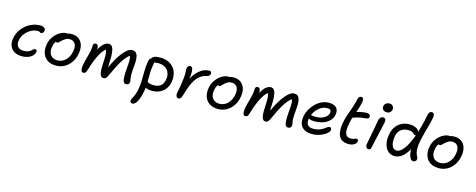

<svg xmlns="http://www.w3.org/2000/svg" viewBox="-38 -1665 7016 2831"><g transform="rotate(15 3469.5 -249.5)"><path d="M242.4 9Q168.2 9 120.4 -20.5Q72.6 -50 54.3 -102.6Q36 -155.2 49.8 -224Q62 -283.2 93.6 -333.6Q125.2 -384 171.4 -421.6Q217.6 -459.2 272.6 -480.1Q327.6 -501 385.6 -501Q411.6 -501 431.7 -493.3Q451.8 -485.6 461.5 -471.5Q471.2 -457.4 466.4 -436.4Q462.4 -417.4 451.3 -406.6Q440.2 -395.8 425.2 -395.8Q413.8 -395.8 407.9 -400.1Q402 -404.4 395.6 -408.3Q389.2 -412.2 374.4 -412.2Q317.4 -412.2 267 -383.4Q216.6 -354.6 182.1 -309.1Q147.6 -263.6 137.4 -212Q129.6 -170 139.5 -139.4Q149.4 -108.8 175.5 -91.8Q201.6 -74.8 240.6 -74.8Q285 -74.8 311.2 -85.3Q337.4 -95.8 352.7 -108.8Q368 -121.8 378.2 -132.3Q388.4 -142.8 401 -142.8Q420 -142.8 427.3 -134Q434.6 -125.2 430.6 -102.8Q423.8 -70 396.7 -44.5Q369.6 -19 329.4 -5Q289.2 9 242.4 9Z M761.8 12Q680.2 12 627.7 -23.8Q575.2 -59.6 555.4 -121.5Q535.6 -183.4 550.8 -262Q562.4 -318.2 589.6 -360.7Q616.8 -403.2 651.4 -432.1Q686 -461 720.8 -475.4Q755.6 -489.8 781.4 -489.8Q791.8 -489.8 799.6 -486.9Q807.4 -484 811.7 -477.7Q816 -471.4 813.6 -460.4Q808.6 -439.6 797.6 -423.4Q786.6 -407.2 757.4 -394.4Q721.4 -377.4 696.9 -356.9Q672.4 -336.4 657.4 -309.8Q642.4 -283.2 636 -246.2Q619.6 -165.2 654.6 -116.7Q689.6 -68.2 762.4 -68.2Q832.2 -68.2 884.6 -118.6Q937 -169 953.4 -253.2Q968.6 -329.6 943 -373.5Q917.4 -417.4 857 -417.4Q825.6 -417.4 804.3 -405.4Q783 -393.4 758.2 -373.4Q739.6 -357.8 729 -346.1Q718.4 -334.4 709.9 -327.7Q701.4 -321 687.8 -321Q673.6 -321 666.1 -330.7Q658.6 -340.4 662.8 -361.4Q667.2 -383.6 686.5 -407.8Q705.8 -432 734.4 -452.5Q763 -473 795.8 -485.7Q828.6 -498.4 861 -498.4Q932.8 -498.4 977.8 -464.9Q1022.8 -431.4 1039 -372.8Q1055.2 -314.2 1039.2 -238Q1025 -163 985.1 -106.6Q945.2 -50.2 887.8 -19.1Q830.4 12 761.8 12Z M1177.4 9Q1157.8 9 1149.3 -7.6Q1140.8 -24.2 1140.9 -52.5Q1141 -80.8 1147.8 -115.6Q1158.2 -169 1174.3 -223.7Q1190.4 -278.4 1200.8 -332.6Q1207.4 -362.4 1207.2 -383.4Q1207 -404.4 1210.2 -424Q1212.6 -438.4 1222.9 -445.9Q1233.2 -453.4 1246.8 -453.4Q1266.2 -453.4 1276.1 -438.9Q1286 -424.4 1287.7 -398.8Q1289.4 -373.2 1282.2 -339.4L1262.8 -324.4Q1291.4 -386.4 1319.2 -425Q1347 -463.6 1375.6 -482Q1404.2 -500.4 1433.4 -500.4Q1469.2 -500.4 1487.9 -470.3Q1506.6 -440.2 1512 -385.6Q1517.4 -331 1514 -256.6Q1510.4 -192.6 1512.3 -160.3Q1514.2 -128 1519 -109L1491 -114.4Q1538 -228.4 1590.8 -315.3Q1643.6 -402.2 1695.1 -451.3Q1746.6 -500.4 1790 -500.4Q1853.8 -500.4 1871.8 -440.9Q1889.8 -381.4 1875.8 -258.2Q1869 -190.2 1869.4 -151.5Q1869.8 -112.8 1873.7 -92.2Q1877.6 -71.6 1880.3 -57.9Q1883 -44.2 1879 -25.4Q1875.8 -8 1862 0.5Q1848.2 9 1828.2 9Q1805 9 1792.2 -13Q1779.4 -35 1777.2 -82.9Q1775 -130.8 1781.4 -206.8Q1787 -269.2 1788.8 -306.7Q1790.6 -344.2 1788.8 -365.8Q1787 -387.4 1781.3 -400.2Q1775.6 -413 1765.8 -425.2L1792.6 -421.8Q1739.8 -384.6 1698.7 -327.7Q1657.6 -270.8 1620.8 -196.7Q1584 -122.6 1543.2 -34.8Q1533.4 -13 1518.7 -2Q1504 9 1484.6 9Q1444.2 9 1431.4 -43.6Q1418.6 -96.2 1424.8 -188.8Q1429 -255 1429.2 -300.6Q1429.4 -346.2 1422.2 -376.7Q1415 -407.2 1396.8 -425L1423.6 -415.6Q1388.4 -391.4 1359.2 -349Q1330 -306.6 1305.6 -253.3Q1281.2 -200 1261.6 -143.9Q1242 -87.8 1226.6 -35.6Q1219.6 -9.8 1208 -0.4Q1196.4 9 1177.4 9Z M2228.2 5.2Q2179.8 5.2 2143.8 -7.9Q2107.8 -21 2088.9 -42Q2070 -63 2074.2 -85.8Q2076.6 -98.4 2084.6 -107.2Q2092.6 -116 2105.8 -116Q2116.4 -116 2124.3 -110.8Q2132.2 -105.6 2143.3 -98.7Q2154.4 -91.8 2175 -86.6Q2195.6 -81.4 2232.4 -81.4Q2288.4 -81.4 2329.5 -108.9Q2370.6 -136.4 2383.2 -203Q2393.2 -250.2 2384.8 -288.8Q2376.4 -327.4 2353 -355.6Q2329.6 -383.8 2293.6 -398.8Q2257.6 -413.8 2212.4 -413.8Q2189 -413.8 2165 -408.9Q2141 -404 2123.4 -404Q2111.6 -404 2103 -409.6Q2094.4 -415.2 2091.1 -424.9Q2087.8 -434.6 2089.6 -445Q2095.8 -471.8 2126.4 -486.3Q2157 -500.8 2219.6 -500.8Q2286.8 -500.8 2339.4 -478.1Q2392 -455.4 2426.1 -413.9Q2460.2 -372.4 2472.5 -314.7Q2484.8 -257 2470.6 -187.2Q2461.6 -140.6 2439.4 -105Q2417.2 -69.4 2385.1 -44.9Q2353 -20.4 2313.1 -7.6Q2273.2 5.2 2228.2 5.2ZM1993.2 261Q1980.8 261 1972.6 255.4Q1964.4 249.8 1961.2 238.9Q1958 228 1961.2 212.6Q1964.4 198.2 1971.5 185.5Q1978.6 172.8 1987.7 155.5Q1996.8 138.2 2006.7 111Q2016.6 83.8 2025.6 39.6Q2040.6 -33.2 2041.6 -106.3Q2042.6 -179.4 2043.5 -254.5Q2044.4 -329.6 2058.2 -406Q2062.8 -431.2 2075.2 -443.6Q2087.6 -456 2105.6 -456Q2121.6 -456 2132.3 -445.3Q2143 -434.6 2146.8 -417.4Q2150.6 -400.2 2146.4 -378.8Q2134.4 -319.4 2131.8 -265.6Q2129.2 -211.8 2129.8 -161Q2130.4 -110.2 2128.3 -59.3Q2126.2 -8.4 2115.4 46Q2105.8 95 2093 134.9Q2080.2 174.8 2064.6 202.8Q2049 230.8 2031.4 245.9Q2013.8 261 1993.2 261Z M2629.4 12Q2616.2 12 2606.6 2.2Q2597 -7.6 2592.8 -24.2Q2588.6 -40.8 2592.4 -60.6Q2605.6 -125.8 2616.1 -189Q2626.6 -252.2 2631.6 -305.1Q2636.6 -358 2633.4 -391.8Q2631 -415.4 2631.3 -428.3Q2631.6 -441.2 2633.8 -454.4Q2637.8 -472 2649.9 -483.1Q2662 -494.2 2678.8 -494.2Q2697.6 -494.2 2708.6 -477.7Q2719.6 -461.2 2721.5 -420.8Q2723.4 -380.4 2713.7 -308.8Q2704 -237.2 2680.4 -127.8L2652.6 -153.8Q2679.8 -250.8 2717.4 -317.8Q2755 -384.8 2797.3 -425.2Q2839.6 -465.6 2882.2 -483.7Q2924.8 -501.8 2961 -501.8Q2988.4 -501.8 2996 -488.5Q3003.6 -475.2 2999.2 -456.4Q2996.8 -444 2985.8 -432Q2974.8 -420 2952.8 -416.2Q2897.8 -405.2 2857.1 -375.7Q2816.4 -346.2 2786.4 -300.9Q2756.4 -255.6 2734 -197.4Q2711.6 -139.2 2692 -70.4Q2682.4 -38 2674.3 -20.1Q2666.2 -2.2 2655.7 4.9Q2645.2 12 2629.4 12Z M3234.8 12Q3153.2 12 3100.7 -23.8Q3048.2 -59.6 3028.4 -121.5Q3008.6 -183.4 3023.8 -262Q3035.4 -318.2 3062.6 -360.7Q3089.8 -403.2 3124.4 -432.1Q3159 -461 3193.8 -475.4Q3228.6 -489.8 3254.4 -489.8Q3264.8 -489.8 3272.6 -486.9Q3280.4 -484 3284.7 -477.7Q3289 -471.4 3286.6 -460.4Q3281.6 -439.6 3270.6 -423.4Q3259.6 -407.2 3230.4 -394.4Q3194.4 -377.4 3169.9 -356.9Q3145.4 -336.4 3130.4 -309.8Q3115.4 -283.2 3109 -246.2Q3092.6 -165.2 3127.6 -116.7Q3162.6 -68.2 3235.4 -68.2Q3305.2 -68.2 3357.6 -118.6Q3410 -169 3426.4 -253.2Q3441.6 -329.6 3416 -373.5Q3390.4 -417.4 3330 -417.4Q3298.6 -417.4 3277.3 -405.4Q3256 -393.4 3231.2 -373.4Q3212.6 -357.8 3202 -346.1Q3191.4 -334.4 3182.9 -327.7Q3174.4 -321 3160.8 -321Q3146.6 -321 3139.1 -330.7Q3131.6 -340.4 3135.8 -361.4Q3140.2 -383.6 3159.5 -407.8Q3178.8 -432 3207.4 -452.5Q3236 -473 3268.8 -485.7Q3301.6 -498.4 3334 -498.4Q3405.8 -498.4 3450.8 -464.9Q3495.8 -431.4 3512 -372.8Q3528.2 -314.2 3512.2 -238Q3498 -163 3458.1 -106.6Q3418.2 -50.2 3360.8 -19.1Q3303.4 12 3234.8 12Z M3650.4 9Q3630.8 9 3622.3 -7.6Q3613.8 -24.2 3613.9 -52.5Q3614 -80.8 3620.8 -115.6Q3631.2 -169 3647.3 -223.7Q3663.4 -278.4 3673.8 -332.6Q3680.4 -362.4 3680.2 -383.4Q3680 -404.4 3683.2 -424Q3685.6 -438.4 3695.9 -445.9Q3706.2 -453.4 3719.8 -453.4Q3739.2 -453.4 3749.1 -438.9Q3759 -424.4 3760.7 -398.8Q3762.4 -373.2 3755.2 -339.4L3735.8 -324.4Q3764.4 -386.4 3792.2 -425Q3820 -463.6 3848.6 -482Q3877.2 -500.4 3906.4 -500.4Q3942.2 -500.4 3960.9 -470.3Q3979.6 -440.2 3985 -385.6Q3990.4 -331 3987 -256.6Q3983.4 -192.6 3985.3 -160.3Q3987.2 -128 3992 -109L3964 -114.4Q4011 -228.4 4063.8 -315.3Q4116.6 -402.2 4168.1 -451.3Q4219.6 -500.4 4263 -500.4Q4326.8 -500.4 4344.8 -440.9Q4362.8 -381.4 4348.8 -258.2Q4342 -190.2 4342.4 -151.5Q4342.8 -112.8 4346.7 -92.2Q4350.6 -71.6 4353.3 -57.9Q4356 -44.2 4352 -25.4Q4348.8 -8 4335 0.5Q4321.2 9 4301.2 9Q4278 9 4265.2 -13Q4252.4 -35 4250.2 -82.9Q4248 -130.8 4254.4 -206.8Q4260 -269.2 4261.8 -306.7Q4263.6 -344.2 4261.8 -365.8Q4260 -387.4 4254.3 -400.2Q4248.6 -413 4238.8 -425.2L4265.6 -421.8Q4212.8 -384.6 4171.7 -327.7Q4130.6 -270.8 4093.8 -196.7Q4057 -122.6 4016.2 -34.8Q4006.4 -13 3991.7 -2Q3977 9 3957.6 9Q3931 9 3916.5 -14.8Q3902 -38.6 3897.9 -83Q3893.8 -127.4 3897.8 -188.8Q3902 -255 3902.2 -300.6Q3902.4 -346.2 3895.2 -376.7Q3888 -407.2 3869.8 -425L3896.6 -415.6Q3861.4 -391.4 3832.2 -349Q3803 -306.6 3778.6 -253.3Q3754.2 -200 3734.6 -143.9Q3715 -87.8 3699.6 -35.6Q3692.6 -9.8 3681 -0.4Q3669.4 9 3650.4 9Z M4673 10Q4610.8 10 4569.6 -7.5Q4528.4 -25 4506.1 -56.5Q4483.8 -88 4478.6 -130.2Q4473.4 -172.4 4483.4 -222Q4493.6 -271.4 4521.4 -320.7Q4549.2 -370 4590.7 -410.9Q4632.2 -451.8 4683.4 -476.4Q4734.6 -501 4791.6 -501Q4845.2 -501 4879.4 -484.1Q4913.6 -467.2 4927.2 -434.1Q4940.8 -401 4931.2 -351Q4923 -310.4 4898.6 -278.5Q4874.2 -246.6 4837.5 -225.1Q4800.8 -203.6 4756.2 -192.4Q4711.6 -181.2 4662 -181.2Q4594.4 -181.2 4571.8 -197.2Q4549.2 -213.2 4552.6 -232.8Q4554.8 -244.6 4562.1 -250.5Q4569.4 -256.4 4583.8 -256.4Q4594.6 -256.4 4610.3 -252.7Q4626 -249 4657.2 -249Q4706.6 -249 4747.2 -262.9Q4787.8 -276.8 4814 -301.4Q4840.2 -326 4846.6 -358Q4852.8 -388 4839.6 -403Q4826.4 -418 4787 -418Q4748.4 -418 4712.5 -400.7Q4676.6 -383.4 4646.4 -353.2Q4616.2 -323 4595.3 -284.1Q4574.4 -245.2 4565.8 -202.2Q4558.8 -166.4 4565.1 -136.5Q4571.4 -106.6 4595.6 -88.5Q4619.8 -70.4 4666 -70.4Q4718.2 -70.4 4755.5 -83.6Q4792.8 -96.8 4818.7 -114.7Q4844.6 -132.6 4863 -145.8Q4881.4 -159 4894.8 -159Q4912.4 -159 4919.9 -146.3Q4927.4 -133.6 4923.2 -113.8Q4918.8 -93.8 4896.5 -72.4Q4874.2 -51 4838.8 -32.2Q4803.4 -13.4 4760.7 -1.7Q4718 10 4673 10Z M5226.2 13Q5149 13 5109.1 -24.3Q5069.2 -61.6 5060.8 -128.5Q5052.4 -195.4 5070.4 -284Q5081.2 -337.8 5095.5 -380.9Q5109.8 -424 5124.9 -462.8Q5140 -501.6 5152.2 -541.2Q5166.8 -589.2 5173.6 -619Q5180.4 -648.8 5188 -674Q5192.4 -688.6 5201.9 -698.3Q5211.4 -708 5232 -708Q5263.6 -708 5266.2 -670.6Q5268.8 -633.2 5245.4 -557.2Q5233 -517 5221.3 -485.8Q5209.6 -454.6 5198.7 -425.5Q5187.8 -396.4 5178.2 -363.9Q5168.6 -331.4 5159.8 -288.4Q5144 -208.6 5148.4 -161.8Q5152.8 -115 5175.9 -94.8Q5199 -74.6 5239.2 -74.6Q5264 -74.6 5277.6 -79.6Q5291.2 -84.6 5301.5 -89.2Q5311.8 -93.8 5325 -93.8Q5340.2 -93.8 5346.4 -83Q5352.6 -72.2 5349.6 -56.8Q5344.2 -27.8 5311.5 -7.4Q5278.8 13 5226.2 13ZM5178.4 -375Q5150 -363.2 5137.4 -373.1Q5124.8 -383 5128.8 -402.2Q5133.2 -423 5146.8 -439Q5160.4 -455 5204 -469.6Q5243.4 -483.8 5289.5 -492.4Q5335.6 -501 5372.2 -501Q5398.6 -501 5413.8 -486.4Q5429 -471.8 5425 -452.4Q5422 -437.6 5412 -430Q5402 -422.4 5382.2 -420.4Q5338.2 -417.4 5304 -411.2Q5269.8 -405 5239.9 -396Q5210 -387 5178.4 -375Z M5531.2 10.8Q5515.2 10.8 5504.4 0.6Q5493.6 -9.6 5489.5 -26.6Q5485.4 -43.6 5489.8 -62Q5505 -141.2 5515.6 -195.9Q5526.2 -250.6 5533.4 -291.1Q5540.6 -331.6 5547 -367Q5553.4 -402.4 5561 -442Q5564 -458.6 5573.1 -471.7Q5582.2 -484.8 5594.4 -492.5Q5606.6 -500.2 5620.8 -500.2Q5642.2 -500.2 5654.5 -484.6Q5666.8 -469 5661.8 -439Q5657 -416.8 5648.2 -375.8Q5639.4 -334.8 5628.1 -284.6Q5616.8 -234.4 5605.1 -184.3Q5593.4 -134.2 5584.1 -92.2Q5574.8 -50.2 5570 -26Q5567 -8.8 5557.1 1Q5547.2 10.8 5531.2 10.8ZM5650 -585.2Q5613.2 -585.2 5592.8 -607.4Q5572.4 -629.6 5579 -661.8Q5584.6 -688.2 5607.1 -705.2Q5629.6 -722.2 5657.4 -722.2Q5683.6 -722.2 5700 -710.2Q5716.4 -698.2 5722.2 -679.6Q5728 -661 5724 -641.2Q5720.4 -622 5702.5 -603.6Q5684.6 -585.2 5650 -585.2Z M5928.4 9Q5880.2 9 5845.2 -14.6Q5810.2 -38.2 5789.4 -79Q5768.6 -119.8 5763.2 -172.4Q5757.8 -225 5769.8 -283Q5784 -354.8 5820.6 -403.4Q5857.2 -452 5909.2 -476.8Q5961.2 -501.6 6023.6 -501.4Q6071.4 -501.4 6107.3 -487.5Q6143.2 -473.6 6161.4 -449.9Q6179.6 -426.2 6173 -394.6Q6171 -382.4 6162.4 -374.9Q6153.8 -367.4 6144.4 -367.4Q6131 -367.4 6123.5 -374.4Q6116 -381.4 6106.5 -390.9Q6097 -400.4 6078.5 -407.4Q6060 -414.4 6026 -414.4Q5958.2 -414.4 5914.8 -378.2Q5871.4 -342 5859 -279Q5848.4 -223.6 5854 -178Q5859.6 -132.4 5881 -105.2Q5902.4 -78 5938 -78Q5990.4 -78 6045.7 -150.6Q6101 -223.2 6152.2 -363Q6203.4 -502.8 6243 -703.8Q6250.2 -736.6 6263.5 -748.3Q6276.8 -760 6292.6 -760Q6320.4 -760 6329.6 -736.3Q6338.8 -712.6 6328.4 -668.2Q6313 -594 6296.8 -537.1Q6280.6 -480.2 6266.1 -426.4Q6251.6 -372.6 6238.2 -307.4Q6225.4 -243.4 6224.9 -200.7Q6224.4 -158 6230.7 -131.1Q6237 -104.2 6245.7 -87Q6254.4 -69.8 6259.8 -56.6Q6265.2 -43.4 6262.4 -27.8Q6261 -18 6255.1 -9.1Q6249.2 -0.2 6238.4 5.1Q6227.6 10.4 6212.2 10.4Q6188.8 10.4 6171.8 -13.8Q6154.8 -38 6146.1 -79.9Q6137.4 -121.8 6139.6 -175.6Q6141.8 -229.4 6156 -287.8L6206.4 -296.8Q6165.2 -189.8 6120.4 -122.2Q6075.6 -54.6 6028.1 -22.8Q5980.6 9 5928.4 9Z M6603.8 12Q6522.2 12 6469.7 -23.8Q6417.2 -59.6 6397.4 -121.5Q6377.6 -183.4 6392.8 -262Q6404.4 -318.2 6431.6 -360.7Q6458.8 -403.2 6493.4 -432.1Q6528 -461 6562.8 -475.4Q6597.6 -489.8 6623.4 -489.8Q6633.8 -489.8 6641.6 -486.9Q6649.4 -484 6653.7 -477.7Q6658 -471.4 6655.6 -460.4Q6650.6 -439.6 6639.6 -423.4Q6628.6 -407.2 6599.4 -394.4Q6563.4 -377.4 6538.9 -356.9Q6514.4 -336.4 6499.4 -309.8Q6484.4 -283.2 6478 -246.2Q6461.6 -165.2 6496.6 -116.7Q6531.6 -68.2 6604.4 -68.2Q6674.2 -68.2 6726.6 -118.6Q6779 -169 6795.4 -253.2Q6810.6 -329.6 6785 -373.5Q6759.4 -417.4 6699 -417.4Q6667.6 -417.4 6646.3 -405.4Q6625 -393.4 6600.2 -373.4Q6581.6 -357.8 6571 -346.1Q6560.4 -334.4 6551.9 -327.7Q6543.4 -321 6529.8 -321Q6515.6 -321 6508.1 -330.7Q6500.6 -340.4 6504.8 -361.4Q6509.2 -383.6 6528.5 -407.8Q6547.8 -432 6576.4 -452.5Q6605 -473 6637.8 -485.7Q6670.6 -498.4 6703 -498.4Q6774.8 -498.4 6819.8 -464.9Q6864.8 -431.4 6881 -372.8Q6897.2 -314.2 6881.2 -238Q6867 -163 6827.1 -106.6Q6787.2 -50.2 6729.8 -19.1Q6672.4 12 6603.8 12Z"/></g></svg>

Font: Shantell Sans Light
Style: Italic
Weight: 300
Italic angle: -11°
Designer: Stephen Nixon, Anya Danilova, Shantell Martin
Foundry: Arrow Type
Version: Version 1.008;[ac192a2d6]